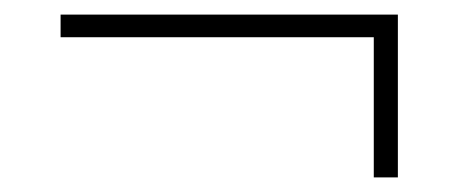

<svg xmlns="http://www.w3.org/2000/svg" viewBox="-20 -341 640 263"><path d="M492 -98V-290H63V-321H525V-98Z"/></svg>

Font: IBM Plex Sans Devanagari ExtraLight
Style: Regular
Weight: 200
Designer: Mike Abbink, Paul van der Laan, Pieter van Rosmalen, Erin McLaughlin
Foundry: Bold Monday
Version: Version 1.1